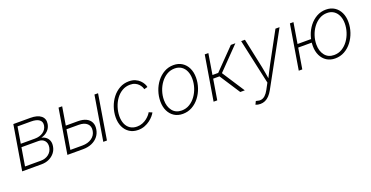

<svg xmlns="http://www.w3.org/2000/svg" viewBox="-29 -1268 4239 2194"><g transform="rotate(-20 2090.5 -171.0)"><path d="M42.5 0 132.3 -542.5H339.4Q425.8 -542.5 468.5 -507.1Q511.2 -471.7 501 -409.2Q493.2 -362.3 460.4 -330.3Q427.7 -298.3 379.4 -286.6Q411.6 -279.8 434.3 -261.5Q457 -243.2 467.3 -214.8Q477.5 -186.5 471.2 -148.9Q464.4 -105 437.5 -71.5Q410.6 -38.1 369.6 -19Q328.6 0 277.8 0ZM92.3 -41.5H285.2Q340.3 -41.5 379.4 -71.5Q418.5 -101.6 427.2 -152.3Q435.1 -200.7 409.7 -231.4Q384.3 -262.2 335.9 -262.2H128.9ZM135.3 -301.8H306.6Q366.2 -301.8 407.2 -330.3Q448.2 -358.9 456.5 -407.2Q463.9 -452.6 431.2 -476.8Q398.4 -501 332.5 -501H168Z M678.7 -320.8H836.9Q897 -320.8 936.8 -301Q976.6 -281.2 993.7 -245.1Q1010.7 -209 1002.4 -161.1Q994.6 -112.8 965.6 -76.7Q936.5 -40.5 890.1 -20.3Q843.8 0 783.7 0H592.3L682.1 -542.5H726.1L643.6 -42H790Q858.4 -42 903.8 -74Q949.2 -106 958 -159.7Q967.3 -214.4 932.9 -246.6Q898.4 -278.8 830.6 -278.8H671.4ZM1028.8 0 1118.7 -542.5H1162.6L1073.2 0Z M1451.7 9.3Q1391.6 9.3 1347.7 -19.3Q1303.7 -47.9 1280 -98.4Q1256.3 -148.9 1257.3 -215.3Q1258.3 -277.8 1278.8 -337.6Q1299.3 -397.5 1336.9 -445.6Q1374.5 -493.7 1425.5 -522Q1476.6 -550.3 1538.6 -550.3Q1582.5 -550.3 1614.7 -536.1Q1647 -522 1668.7 -500.5Q1690.4 -479 1702.4 -456.3Q1714.4 -433.6 1716.8 -416.5L1674.3 -405.3Q1672.9 -417.5 1664.1 -434.8Q1655.3 -452.1 1639.2 -469.2Q1623 -486.3 1598.1 -497.8Q1573.2 -509.3 1538.1 -509.3Q1484.4 -509.3 1440.9 -483.4Q1397.5 -457.5 1366.7 -414.8Q1335.9 -372.1 1319.1 -319.3Q1302.2 -266.6 1301.3 -213.4Q1300.8 -159.2 1318.1 -118.4Q1335.4 -77.6 1369.6 -54.7Q1403.8 -31.7 1452.6 -31.7Q1488.8 -31.7 1519.3 -43.9Q1549.8 -56.2 1572.8 -74.2Q1595.7 -92.3 1610.8 -110.4Q1626 -128.4 1631.3 -140.6L1671.4 -124Q1663.1 -106.9 1644 -84.5Q1625 -62 1596.7 -40.5Q1568.4 -19 1531.7 -4.9Q1495.1 9.3 1451.7 9.3Z M1994.1 11.2Q1934.6 11.2 1890.9 -16.8Q1847.2 -44.9 1823.2 -94.7Q1799.3 -144.5 1799.3 -210Q1799.3 -272.9 1819.6 -333.5Q1839.8 -394 1877.4 -442.9Q1915 -491.7 1966.8 -521Q2018.6 -550.3 2081.5 -550.3Q2140.6 -550.3 2184.3 -522.2Q2228 -494.1 2252 -444.3Q2275.9 -394.5 2275.9 -329.1Q2275.9 -265.6 2255.4 -205.1Q2234.9 -144.5 2197.3 -95.5Q2159.7 -46.4 2107.9 -17.6Q2056.2 11.2 1994.1 11.2ZM1995.1 -29.8Q2048.3 -29.8 2091.8 -56.2Q2135.3 -82.5 2166.5 -126Q2197.8 -169.4 2214.6 -222.2Q2231.4 -274.9 2231.4 -327.6Q2231.4 -380.9 2213.9 -421.6Q2196.3 -462.4 2162.4 -485.8Q2128.4 -509.3 2080.6 -509.3Q2028.3 -509.3 1985.1 -483.6Q1941.9 -458 1910.2 -415Q1878.4 -372.1 1860.8 -318.8Q1843.3 -265.6 1843.3 -210.9Q1843.3 -131.3 1883.1 -80.6Q1922.9 -29.8 1995.1 -29.8Z M2370.1 0 2460 -542.5H2503.9L2462.4 -291H2532.2L2777.3 -542.5H2832.5L2571.3 -273.9L2749.5 0H2694.3L2532.2 -249H2455.6L2414.6 0Z M2807.6 196.3 2826.2 157.7 2836.4 159.7Q2865.2 169.4 2890.6 164.8Q2916 160.2 2938.7 139.2Q2961.4 118.2 2981.9 80.6L3022.5 4.9L2902.8 -542.5H2948.7L3024.9 -183.1Q3033.7 -141.1 3040.3 -99.1Q3046.9 -57.1 3053.7 -15.6H3039.1Q3060.1 -57.1 3080.8 -99.1Q3101.6 -141.1 3124.5 -183.1L3319.8 -542.5H3369.6L3018.6 96.7Q2998 133.8 2974.4 158.4Q2950.7 183.1 2923.6 195.3Q2896.5 207.5 2865.7 207.5Q2849.6 207.5 2834.7 204.6Q2819.8 201.7 2807.6 196.3Z M3405.8 0 3495.6 -542.5H3538.6L3448.7 0ZM3478.5 -250.5 3484.9 -291.5H3684.6L3677.7 -250.5ZM3847.2 11.2Q3788.1 11.2 3744.4 -16.8Q3700.7 -44.9 3676.8 -94.7Q3652.8 -144.5 3652.8 -210Q3652.8 -272.9 3673.1 -333.5Q3693.4 -394 3731 -442.9Q3768.6 -491.7 3820.3 -521Q3872.1 -550.3 3935.1 -550.3Q3994.1 -550.3 4037.8 -522.2Q4081.5 -494.1 4105.5 -444.3Q4129.4 -394.5 4129.4 -329.1Q4129.4 -265.6 4108.9 -205.1Q4088.4 -144.5 4050.8 -95.5Q4013.2 -46.4 3961.4 -17.6Q3909.7 11.2 3847.2 11.2ZM3848.1 -29.8Q3901.9 -29.8 3945.3 -56.2Q3988.8 -82.5 4020 -126Q4051.3 -169.4 4068.1 -222.2Q4085 -274.9 4085 -327.6Q4085 -380.9 4067.1 -421.6Q4049.3 -462.4 4015.6 -485.8Q3981.9 -509.3 3933.6 -509.3Q3881.8 -509.3 3838.6 -483.6Q3795.4 -458 3763.7 -415Q3731.9 -372.1 3714.4 -318.8Q3696.8 -265.6 3696.8 -210.9Q3696.8 -131.3 3736.6 -80.6Q3776.4 -29.8 3848.1 -29.8Z"/></g></svg>

Font: Inter 16pt ExtraLight
Style: Italic
Weight: 250
Italic angle: -9.3988°
Version: Version 4.001;git-66647c0bb